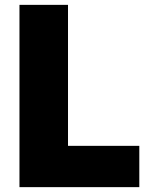

<svg xmlns="http://www.w3.org/2000/svg" viewBox="-20 -770 638 790"><path d="M259.8 -750V-169.9H553.2V0H60.1V-750Z"/></svg>

Font: Mayenne Sans Regular
Style: Regular
Weight: 600
Width: 6
Designer: Jérémy Landes — Studio Triple
Foundry: Jérémy Landes — Studio Triple
Version: Version 1.001;hotconv 1.0.109;makeotfexe 2.5.65596